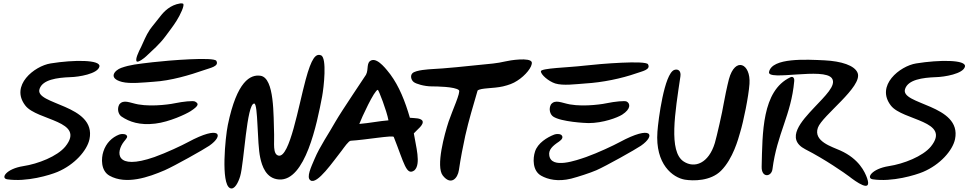

<svg xmlns="http://www.w3.org/2000/svg" viewBox="-20 -1042 5654 1120"><path d="M22 4C136 21 272 -21 315 -39C415 -81 488 -164 502 -230C544 -434 177 -430 211 -524C229 -577 311 -589 391 -592C438 -593 551 -611 560 -654C568 -694 411 -694 275 -672C181 -657 37 -543 128 -426C196 -338 483 -338 361 -187C314 -130 202 -86 116 -73C15 -57 -18 -2 22 4Z M1031 -1022C973 -1013 937 -975 916 -948C891 -915 871 -893 854 -869C830 -833 818 -799 804 -770C787 -737 768 -696 777 -684C785 -675 822 -703 833 -714C872 -751 912 -785 945 -830C966 -859 991 -890 1010 -921C1030 -952 1061 -1016 1047 -1021C1044 -1022 1037 -1023 1031 -1022ZM687 -646C650 -633 607 -586 692 -564C739 -552 819 -561 875 -565C977 -571 1087 -604 1173 -634C1206 -646 1260 -655 1242 -687C1229 -711 965 -690 870 -679C779 -668 741 -665 687 -646ZM1119 -449C1110 -457 1040 -448 1007 -441C991 -437 877 -417 786 -433C737 -442 701 -464 676 -433C661 -406 671 -374 689 -362C735 -331 795 -310 886 -321C969 -331 1064 -376 1091 -393C1144 -427 1138 -438 1119 -449ZM1201 -192C1289 -253 1266 -315 1077 -213C1040 -193 951 -151 881 -126C649 -45 656 -156 703 -216C717 -234 730 -244 715 -256C707 -261 688 -262 675 -257C634 -241 599 -208 583 -158C570 -119 567 -46 619 -17C716 37 846 -8 941 -49C996 -73 1169 -170 1201 -192Z M1853 -719C1822 -732 1797 -703 1763 -577C1721 -422 1670 -124 1606 -134C1569 -140 1581 -211 1579 -257C1575 -367 1582 -587 1500 -600C1441 -609 1362 -570 1309 -313C1294 -240 1268 28 1321 55C1348 69 1371 20 1381 -14C1404 -91 1419 -439 1463 -438C1486 -437 1479 -208 1498 -122C1508 -75 1531 0 1608 5C1761 15 1829 -321 1859 -479C1869 -532 1888 -704 1853 -719Z M2371 -355C2343 -452 2308 -539 2257 -608C2238 -632 2187 -702 2149 -691C2114 -680 2132 -638 2115 -606C2108 -594 1974 -397 1936 -331C1900 -266 1846 -189 1815 -115C1796 -70 1765 -7 1791 10C1830 38 1925 -103 1973 -163C1988 -183 2014 -221 2026 -221C2112 -226 2275 -255 2277 -243C2338 -89 2350 -15 2397 -48C2438 -84 2405 -192 2394 -264C2412 -285 2456 -315 2444 -338C2431 -354 2404 -352 2371 -355ZM2076 -319C2089 -354 2164 -517 2184 -518C2188 -519 2236 -396 2246 -340C2193 -336 2136 -324 2076 -319Z M3082 -679C3073 -709 2952 -690 2929 -684C2879 -672 2832 -669 2782 -664C2729 -658 2559 -641 2501 -639C2485 -638 2406 -634 2386 -615C2371 -600 2379 -574 2394 -563C2407 -553 2454 -538 2500 -538C2523 -538 2635 -537 2657 -516C2669 -505 2619 -398 2597 -333C2573 -260 2521 -71 2563 -18C2610 42 2650 -1 2657 -50C2667 -119 2681 -190 2694 -250C2715 -343 2740 -424 2766 -514C2786 -530 2857 -525 2914 -538C2947 -546 2973 -555 2997 -571C3045 -601 3087 -653 3082 -679Z M3135 -626C3135 -607 3179 -568 3219 -555C3265 -541 3337 -551 3393 -555C3495 -561 3605 -584 3691 -614C3724 -626 3778 -635 3760 -667C3747 -691 3483 -670 3388 -659C3297 -648 3135 -645 3135 -626ZM3637 -449C3628 -457 3558 -448 3525 -441C3509 -437 3395 -417 3304 -433C3255 -442 3219 -464 3194 -433C3179 -406 3189 -374 3207 -362C3253 -331 3397 -324 3413 -324C3498 -324 3582 -356 3609 -373C3662 -407 3656 -438 3637 -449ZM3719 -192C3807 -253 3784 -315 3595 -213C3558 -193 3469 -151 3399 -126C3343 -107 3195 -53 3184 -136C3179 -168 3203 -191 3241 -216C3260 -229 3268 -244 3253 -256C3245 -261 3226 -262 3213 -257C3172 -241 3117 -208 3101 -158C3088 -119 3085 -46 3137 -17C3176 5 3235 19 3312 0C3354 -11 3422 -33 3459 -49C3514 -73 3687 -170 3719 -192Z M4352 -553C4360 -673 4268 -713 4232 -580C4223 -546 4204 -456 4201 -435C4195 -394 4160 -241 4150 -208C4114 -89 4032 -58 3968 -100C3879 -158 3918 -387 3949 -596C3954 -628 3936 -642 3913 -634C3855 -612 3820 -344 3815 -274C3801 -83 3905 -6 3975 6C4024 14 4125 15 4186 -46C4256 -116 4287 -233 4297 -268C4317 -333 4347 -480 4352 -553Z M4933 -13C4970 16 5070 89 5038 -3C5025 -39 4991 -115 4882 -164C4834 -186 4723 -217 4751 -297C4776 -368 5013 -536 4983 -616C4966 -661 4886 -685 4791 -690C4686 -695 4483 -707 4466 -622C4455 -567 4787 -651 4833 -585C4861 -545 4792 -481 4729 -414C4658 -338 4558 -233 4678 -171C4792 -113 4908 -32 4933 -13ZM4423 -70C4421 -3 4480 -9 4486 -55C4513 -265 4595 -369 4613 -569C4615 -589 4604 -598 4590 -591C4424 -512 4428 -265 4423 -70Z M5071 4C5185 21 5321 -21 5364 -39C5464 -81 5537 -164 5551 -230C5593 -434 5226 -430 5260 -524C5278 -577 5360 -589 5440 -592C5487 -593 5600 -611 5609 -654C5617 -694 5460 -694 5324 -672C5230 -657 5086 -543 5177 -426C5245 -338 5532 -338 5410 -187C5363 -130 5251 -86 5165 -73C5064 -57 5031 -2 5071 4Z"/></svg>

Font: Carybe
Style: Regular
Weight: 400
Designer: Genilson Lima Santos
Foundry: Genilson Lima Santos
Version: Version 1.010;PS 001.010;hotconv 1.0.70;makeotf.lib2.5.58329